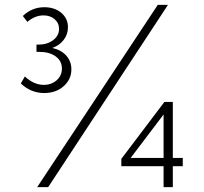

<svg xmlns="http://www.w3.org/2000/svg" viewBox="-20 -772 840 792"><path d="M178.7 0H133.3L630.9 -752H672.9ZM65.9 -427.7 82.5 -456.5Q120.1 -421.9 160.2 -421.9Q192.4 -421.9 213.9 -441.2Q235.4 -460.4 235.4 -489.3Q235.4 -520.5 209.7 -539.3Q184.1 -558.1 141.6 -558.1H130.4V-587.9H138.2Q174.8 -587.9 199.2 -606.4Q223.6 -625 223.6 -652.8Q223.6 -676.8 205.6 -692.6Q187.5 -708.5 159.7 -708.5Q124 -708.5 92.8 -681.6L74.2 -706.1Q111.8 -742.2 163.1 -742.2Q205.6 -742.2 232.9 -719Q260.3 -695.8 260.3 -659.7Q260.3 -630.4 242.7 -607.4Q225.1 -584.5 195.8 -574.2Q232.4 -565.9 253.4 -542.5Q274.4 -519 274.4 -485.8Q274.4 -444.3 242.4 -416.3Q210.4 -388.2 162.6 -388.2Q107.4 -388.2 65.9 -427.7ZM692.9 0H654.8V-86.4H480.5V-116.7L658.2 -351.6H692.9V-120.6H733.9V-86.4H692.9ZM519 -120.6H654.8V-299.8Z"/></svg>

Font: Kumbh Sans Light
Style: Regular
Weight: 300
Version: Version 1.004